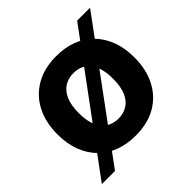

<svg xmlns="http://www.w3.org/2000/svg" viewBox="-172 -741 947 947"><g transform="rotate(-45 301.5 -268.0)"><path d="M301.7 9.4Q241 9.4 191.9 -9.2Q142.7 -27.9 107 -64.1Q71.3 -100.3 52 -151.6Q32.7 -203 32.7 -267.7Q32.7 -351 64.6 -413.3Q96.6 -475.6 156.9 -510.6Q217.3 -545.7 301.7 -545.7Q362.1 -545.7 411.3 -527.1Q460.4 -508.4 495.9 -472.2Q531.3 -436 550.6 -384.9Q569.9 -333.7 569.9 -268Q569.9 -185.7 538.1 -123.2Q506.3 -60.7 446.4 -25.6Q386.6 9.4 301.7 9.4ZM301.4 -110.1Q337.4 -110.1 364.5 -127.4Q391.6 -144.7 406.4 -179.9Q421.1 -215.1 421.1 -268Q421.1 -307.9 412.9 -337.5Q404.6 -367.1 388.8 -387.1Q373 -407 351.2 -416.7Q329.4 -426.4 301.7 -426.4Q265.7 -426.4 238.5 -409Q211.3 -391.6 196.4 -356.7Q181.4 -321.9 181.4 -267.7Q181.4 -228.1 189.7 -198.5Q198 -168.9 213.9 -149.2Q229.9 -129.6 252.1 -119.9Q274.4 -110.1 301.4 -110.1ZM14.3 60 498.3 -596.3H588.3L106 60Z"/></g></svg>

Font: Mona Sans ExtraLight
Style: Regular
Weight: 200
Designer: Deni Anggara
Foundry: GitHub
Version: Version 2.000